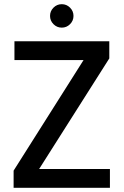

<svg xmlns="http://www.w3.org/2000/svg" viewBox="-20 -897 590 917"><path d="M45 0V-82L379 -610H49V-700H502V-618L167 -90H505V0ZM275 -765Q252 -765 235.5 -781.5Q219 -798 219 -821Q219 -844 235.5 -860.5Q252 -877 275 -877Q298 -877 314.5 -860.5Q331 -844 331 -821Q331 -798 314.5 -781.5Q298 -765 275 -765Z"/></svg>

Font: Ultramarine Medium
Style: Regular
Weight: 500
Designer: Colophon Foundry, Jonny Pinhorn
Foundry: Colophon Foundry
Version: Version 1.200; ttfautohint (v1.8.3)